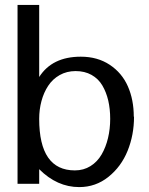

<svg xmlns="http://www.w3.org/2000/svg" viewBox="-20 -742 600 775"><path d="M282.2 -54.2Q317.4 -54.2 345.2 -71.5Q373 -88.9 390.1 -118.4Q407.2 -147.9 416 -184.8Q424.8 -221.7 424.8 -262.2Q424.8 -302.2 417 -335.9Q409.2 -369.6 393.1 -397Q377 -424.3 349.4 -439.7Q321.8 -455.1 285.2 -455.1Q249.5 -455.1 220.9 -439Q192.4 -422.9 174.6 -395.8Q156.7 -368.7 147.5 -334.5Q138.2 -300.3 138.2 -262.2Q138.2 -54.2 282.2 -54.2ZM520 -271H521Q521 -197.3 495.1 -133.3Q469.2 -69.3 417.7 -28.1Q366.2 13.2 299.8 13.2Q210.4 13.2 138.2 -59.1V0H50.8V-722.2H138.2V-431.2Q190.4 -513.2 306.2 -513.2Q373.5 -513.2 422.9 -480.5Q472.2 -447.8 496.1 -393.6Q520 -339.4 520 -271Z"/></svg>

Font: Perun
Style: Regular
Weight: 400
Version: Version 1.0000